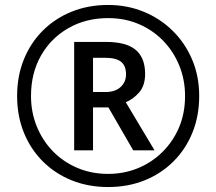

<svg xmlns="http://www.w3.org/2000/svg" viewBox="-20 -744 872 774"><path d="M416 10Q336 10 269 -17Q202 -44 152.5 -93.5Q103 -143 76 -210Q49 -277 49 -357Q49 -437 76 -504Q103 -571 152.5 -620.5Q202 -670 269 -697Q336 -724 416 -724Q492 -724 558.5 -697Q625 -670 675.5 -620.5Q726 -571 754.5 -504Q783 -437 783 -357Q783 -277 756 -210Q729 -143 679.5 -93.5Q630 -44 563 -17Q496 10 416 10ZM416 -43Q480 -43 536 -66Q592 -89 635 -131.5Q678 -174 702 -231Q726 -288 726 -357Q726 -422 703 -479Q680 -536 638.5 -579Q597 -622 540.5 -646.5Q484 -671 416 -671Q326 -671 255.5 -630.5Q185 -590 145 -519.5Q105 -449 105 -357Q105 -292 128 -235Q151 -178 192.5 -135Q234 -92 291 -67.5Q348 -43 416 -43ZM279 -138V-575H407Q489 -575 527 -543Q565 -511 565 -446Q565 -399 541 -371.5Q517 -344 487 -332L603 -138H517L417 -311H355V-138ZM405 -373Q444 -373 466 -393Q488 -413 488 -444Q488 -479 468 -495Q448 -511 404 -511H355V-373Z"/></svg>

Font: Noto Sans Indic Siyaq Numbers
Style: Regular
Weight: 400
Designer: Monotype Design Team
Foundry: Monotype Imaging Inc.
Version: Version 2.002; ttfautohint (v1.8.4.7-5d5b)